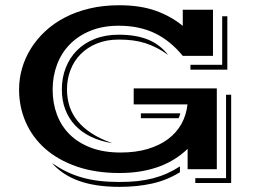

<svg xmlns="http://www.w3.org/2000/svg" viewBox="-20 -645 979 732"><path d="M52.7 -304.2Q52.7 -344.7 64 -384Q75.2 -423.3 97.2 -459Q119.1 -494.6 151.6 -525.1Q184.1 -555.7 226.6 -577.9Q269 -600.1 321 -612.5Q373 -625 434.1 -625Q515.1 -625 573.7 -604Q632.3 -583 676.8 -546.4V-607.9H792V-432.1H676.8Q653.8 -460 628.2 -481.2Q602.5 -502.4 573 -517.1Q543.5 -531.7 508.5 -539.3Q473.6 -546.9 432.6 -546.9Q372.1 -546.9 325.2 -527.8Q278.3 -508.8 246.1 -475.8Q213.9 -442.9 197.3 -398.4Q180.7 -354 180.7 -303.7Q180.7 -251.5 197.3 -207.5Q213.9 -163.6 246.6 -131.6Q279.3 -99.6 327.6 -81.5Q376 -63.5 439.9 -63.5Q497.1 -63.5 542.5 -76.9Q587.9 -90.3 620.4 -114.5Q652.8 -138.7 671.6 -172.4Q690.4 -206.1 694.8 -247.1H489.7V-308.1H806.6V0H695.3V-77.6Q674.3 -57.1 648.2 -40.3Q622.1 -23.4 590.1 -11.2Q558.1 1 519.5 7.8Q481 14.6 435.5 14.6Q344.2 14.6 272.9 -10Q201.7 -34.7 152.8 -77.6Q104 -120.6 78.4 -178.7Q52.7 -236.8 52.7 -304.2ZM706.1 -397.9H827.1V-583H846.7V-379.4H706.1ZM215.8 -304.2Q215.8 -348.6 230.7 -386.7Q245.6 -424.8 273.4 -452.9Q301.3 -481 341.6 -496.8Q381.8 -512.7 432.6 -512.7Q467.8 -512.7 496.3 -507.6Q524.9 -502.4 547.6 -492.7Q570.3 -482.9 588.4 -468.5Q606.4 -454.1 621.1 -435.5Q598.6 -451.7 577.1 -462.6Q555.7 -473.6 533.2 -480.7Q510.7 -487.8 486.1 -491Q461.4 -494.1 432.6 -494.1Q386.2 -494.1 349.6 -479.2Q313 -464.4 287.6 -438.7Q262.2 -413.1 248.8 -378.4Q235.4 -343.8 235.4 -304.2Q235.4 -270 245.1 -239.7Q254.9 -209.5 275.9 -183.6Q296.9 -157.7 329.6 -136.5Q362.3 -115.2 408.2 -99.1Q362.8 -106.4 327.1 -123.5Q291.5 -140.6 266.8 -166.7Q242.2 -192.9 229 -227.3Q215.8 -261.7 215.8 -304.2ZM841.8 34.2V-283.7H861.3V52.7H724.6V34.2ZM517.1 -212.9H667.5Q666.5 -210 664.8 -204.3Q663.1 -198.7 661.1 -194.3H517.1ZM177.7 -23.4Q205.6 -4.4 233.6 9.3Q261.7 22.9 292.7 31.7Q323.7 40.5 359.1 44.7Q394.5 48.8 436.5 48.8Q472.7 48.8 504.2 45.4Q535.6 42 563.7 34.7Q591.8 27.3 616.9 16.1Q642.1 4.9 666 -10.7V11.7Q615.7 42.5 559.3 54.9Q502.9 67.4 435.5 67.4Q345.7 67.4 282.5 45.2Q219.2 22.9 177.7 -23.4Z"/></svg>

Font: Vast Shadow
Style: Regular
Weight: 400
Designer: Nicole Fally
Foundry: Nicole Fally
Version: Version 1.002